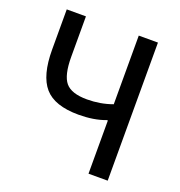

<svg xmlns="http://www.w3.org/2000/svg" viewBox="-127 -805 854 912"><g transform="rotate(20 300.0 -349.0)"><path d="M420 0V-269H415Q357 -247 279 -247Q158 -247 107 -305.5Q56 -364 56 -495V-698H153V-494Q153 -401 183 -365Q213 -329 292 -329Q360 -329 420 -351V-698H517V0Z"/></g></svg>

Font: IBM Plex Mono Text
Style: Regular
Weight: 450
Designer: Mike Abbink, Paul van der Laan, Pieter van Rosmalen
Foundry: Bold Monday
Version: Version 2.000